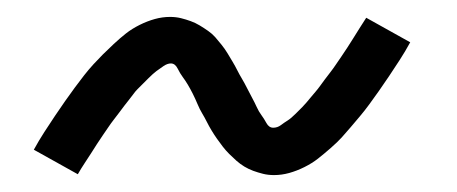

<svg xmlns="http://www.w3.org/2000/svg" viewBox="-20 -406 540 227"><path d="M304 -199Q297 -199 291 -200.5Q285 -202 279.5 -204Q274 -206 269 -209Q264 -212 259.5 -216Q255 -220 251 -224Q247 -228 243.5 -232.5Q240 -237 236.5 -242Q233 -247 230 -252Q227 -257 224.5 -262Q222 -267 219 -272Q216 -277 213.5 -283Q211 -289 208 -295Q205 -301 202 -306Q199 -311 196 -315Q193 -319 190 -325Q187 -331 182 -331Q178 -331 173.5 -328Q169 -325 165 -322Q161 -319 155.5 -313.5Q150 -308 147.5 -305.5Q145 -303 142.5 -300.5Q140 -298 137.5 -294.5Q135 -291 132.5 -288Q130 -285 127 -281Q124 -277 121 -273Q118 -269 114.5 -264.5Q111 -260 108 -255.5Q105 -251 101.5 -246Q98 -241 94.5 -235.5Q91 -230 87.5 -224.5Q84 -219 80 -213Q76 -207 72 -200L20 -229Q26 -240 32.5 -250Q39 -260 45 -269Q51 -278 57 -286.5Q63 -295 68.5 -302.5Q74 -310 79.5 -317Q85 -324 90.5 -330Q96 -336 101.5 -341.5Q107 -347 114.5 -354Q122 -361 129 -366.5Q136 -372 145 -376.5Q154 -381 163 -383.5Q172 -386 181 -386Q188 -386 194 -384.5Q200 -383 205.5 -381Q211 -379 216 -376Q221 -373 226 -369.5Q231 -366 234.5 -362Q238 -358 242 -353Q246 -348 249 -343Q252 -338 255 -333Q258 -328 260.5 -323Q263 -318 266 -313Q269 -308 272 -302Q275 -296 278 -290.5Q281 -285 283.5 -279.5Q286 -274 289 -270Q292 -266 295 -260.5Q298 -255 303 -255Q308 -255 312 -258Q316 -261 320 -263.5Q324 -266 329.5 -271.5Q335 -277 337.5 -279.5Q340 -282 342.5 -285Q345 -288 347.5 -291Q350 -294 353 -297.5Q356 -301 358.5 -304.5Q361 -308 364 -312Q367 -316 370.5 -320.5Q374 -325 377 -329.5Q380 -334 383.5 -339Q387 -344 390.5 -349.5Q394 -355 397.5 -360.5Q401 -366 405 -372.5Q409 -379 413 -385L465 -356Q459 -345 452.5 -335Q446 -325 440 -316Q434 -307 428 -298.5Q422 -290 416.5 -282.5Q411 -275 405.5 -268.5Q400 -262 394.5 -255.5Q389 -249 384 -243.5Q379 -238 371 -231Q363 -224 356 -218.5Q349 -213 340 -208.5Q331 -204 322 -201.5Q313 -199 304 -199Z"/></svg>

Font: Iosevka Curly Light Oblique
Style: Regular
Weight: 300
Italic angle: -9°
Monospace: yes
Designer: Belleve Invis
Foundry: Belleve Invis
Version: Version 11.1.0; ttfautohint (v1.8.3)